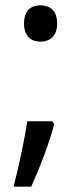

<svg xmlns="http://www.w3.org/2000/svg" viewBox="-20 -570 308 719"><path d="M70 -482C70 -434 97 -414 131 -414C166 -414 194 -434 194 -482C194 -532 166 -550 131 -550C97 -550 70 -532 70 -482ZM183 -105 176 -116H82C72 -46 50 54 31 129H97C129 58 165 -35 183 -105Z"/></svg>

Font: Noto Sans Brahmi
Style: Regular
Weight: 400
Designer: Monotype Design Team
Foundry: Monotype Imaging Inc.
Version: Version 2.004